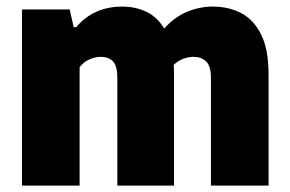

<svg xmlns="http://www.w3.org/2000/svg" viewBox="-20 -578 902 598"><path d="M48.5 0V-548.5H197L209.5 -493.5H217.5Q271.5 -557.5 361 -557.5Q401.5 -557.5 435.5 -541.5Q469.5 -525.5 491.5 -489Q522 -524 561.5 -540.8Q601 -557.5 642.5 -557.5Q692.5 -557.5 731.8 -536.8Q771 -516 793.8 -469.5Q816.5 -423 816.5 -345V0H637V-335Q637 -372.5 621.8 -386.8Q606.5 -401 583 -401Q567 -401 550.5 -394.8Q534 -388.5 521 -376Q522 -365 522 -353.5V0H345.5V-335Q345.5 -372.5 331.8 -386.8Q318 -401 294.5 -401Q276.5 -401 258 -392.8Q239.5 -384.5 228 -368.5V0Z"/></svg>

Font: Encode Sans SemiCondensed SemiCondensed ExtraBold
Style: Regular
Weight: 800
Width: 4
Designer: Multiple Designers
Foundry: Impallari Type
Version: Version 3.000; ttfautohint (v1.8.3) -l 8 -r 50 -G 200 -x 14 